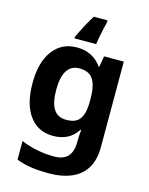

<svg xmlns="http://www.w3.org/2000/svg" viewBox="-144 -855 921 1185"><g transform="rotate(15 316.5 -263.0)"><path d="M255 -556Q305 -556 345 -536Q385 -516 413 -476H417L429 -546H555V1Q555 79 524.5 132Q494 185 433 212.5Q372 240 282 240Q224 240 174.5 233Q125 226 78 208V89Q128 110 181.5 120.5Q235 131 291 131Q349 131 377.5 100Q406 69 406 7V-4Q406 -21 407.5 -39Q409 -57 410 -71H406Q378 -28 339 -9Q300 10 251 10Q154 10 99.5 -64.5Q45 -139 45 -272Q45 -406 101 -481Q157 -556 255 -556ZM302 -435Q250 -435 223.5 -394Q197 -353 197 -270Q197 -188 223 -147.5Q249 -107 304 -107Q333 -107 354 -114.5Q375 -122 388.5 -139.5Q402 -157 409 -185Q416 -213 416 -253V-271Q416 -330 404 -366Q392 -402 367 -418.5Q342 -435 302 -435ZM392 -753Q387 -734 381 -707.5Q375 -681 370 -654.5Q365 -628 362 -606H224V-616Q234 -638 246.5 -662.5Q259 -687 273.5 -713.5Q288 -740 305 -766H392Z"/></g></svg>

Font: Noto Sans Canadian Aboriginal
Style: Regular
Weight: 400
Designer: Monotype Design Team, Typotheque's Kevin King
Foundry: Monotype Imaging Inc.
Version: Version 2.002